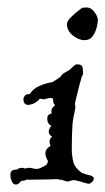

<svg xmlns="http://www.w3.org/2000/svg" viewBox="-20 -486 283 516"><path d="M207 -378Q192 -378 176 -390.5Q160 -403 160 -421Q160 -429 169 -438Q178 -447 184 -452L198 -463Q200 -465 204.5 -465.5Q209 -466 212 -466Q225 -466 234 -453.5Q243 -441 243 -432Q243 -424 239.5 -411Q236 -398 228.5 -388Q221 -378 207 -378ZM217 8Q217 8 211 6Q209 6 206 5Q203 4 200 3Q193 1 187 -0.5Q181 -2 179 -2Q175 -2 169 0Q163 2 161 2Q160 2 157.5 1Q155 0 154 0Q151 -1 148 -2Q145 -3 141 -3Q136 -5 129 -4.5Q122 -4 119 -4L58 -3Q55 -3 54 -4Q46 0 40 0H37Q30 10 23 10Q16 10 12 2Q8 -6 8 -16Q8 -30 22 -30H25Q31 -35 39 -35Q42 -35 48 -33Q54 -35 58 -35Q64 -35 68.5 -33.5Q73 -32 79 -32Q84 -32 92 -36Q100 -40 106 -44L109 -53Q102 -65 102 -74Q102 -86 116 -94Q113 -100 113 -105Q113 -112 120 -119Q111 -124 111 -132Q111 -137 115 -144Q117 -146 118 -148Q107 -153 107 -167Q107 -179 119 -181Q119 -183 118.5 -184Q118 -185 118 -186Q118 -192 121 -196Q124 -200 128 -203Q121 -211 123 -220Q119 -224 110 -222Q109 -222 108 -221.5Q107 -221 105 -221Q99 -219 97 -219L87 -221Q85 -219 85 -218Q74 -208 65.5 -206Q57 -204 57 -204Q43 -204 43 -219Q43 -224 46.5 -228.5Q50 -233 57 -233H60Q68 -247 86 -255Q104 -263 120 -265Q125 -268 130 -271Q135 -274 139 -277Q141 -278 142.5 -280Q144 -282 145 -283L147 -285Q148 -286 148 -286.5Q148 -287 148 -287L156 -292L165 -297Q166 -297 170 -301Q173 -304 178.5 -309Q184 -314 188 -313Q198 -313 200.5 -308Q203 -303 203 -295Q204 -288 203 -286Q202 -285 200.5 -281.5Q199 -278 197 -270Q193 -257 189.5 -241.5Q186 -226 182 -211Q181 -207 182 -202.5Q183 -198 182 -193Q180 -183 178 -173.5Q176 -164 175 -154Q174 -142 173.5 -124.5Q173 -107 173 -93.5Q173 -80 173 -77Q173 -74 174.5 -64Q176 -54 178 -47Q184 -33 199 -22Q201 -21 204 -20Q207 -19 209 -18L221 -15Q225 -14 228.5 -12Q232 -10 232 -7V-6Q232 -1 227 3.5Q222 8 217 8Z"/></svg>

Font: RU Serius
Style: Regular
Weight: 400
Designer: Robert E. Leuschke
Foundry: Robert E. Leuschke
Version: Version 1.011; ttfautohint (v1.8.3)